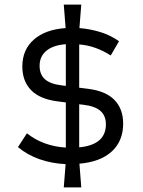

<svg xmlns="http://www.w3.org/2000/svg" viewBox="-20 -732 620 834"><path d="M257 82 265 -19Q204 -22 151.5 -40.5Q99 -59 58 -93L97 -153Q132 -125 174.5 -109.5Q217 -94 266 -91V-287L228 -292Q152 -302 114.5 -341Q77 -380 77 -443Q77 -516 127 -560Q177 -604 265 -610L257 -712H333L325 -610Q373 -606 416.5 -592.5Q460 -579 497 -553L461 -491Q430 -511 396 -523.5Q362 -536 324 -539V-351L364 -346Q441 -336 478 -297Q515 -258 515 -195Q515 -120 466 -74.5Q417 -29 325 -21L333 82ZM266 -359V-540Q211 -536 181.5 -511.5Q152 -487 152 -446Q152 -409 175 -388Q198 -367 249 -361ZM324 -92Q440 -103 440 -192Q440 -229 416.5 -250Q393 -271 342 -277L324 -279Z"/></svg>

Font: Sometype Mono
Style: Regular
Weight: 400
Monospace: yes
Designer: Ryoichi Tsunekawa
Foundry: Dharma Type
Version: Version 1.000; ttfautohint (v1.8.3)